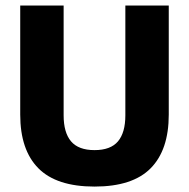

<svg xmlns="http://www.w3.org/2000/svg" viewBox="-20 -659 683 694"><path d="M321.7 15.4Q184.3 15.4 118.7 -50.8Q53.1 -117 53.1 -244.8V-639H210V-242.2Q210 -179.8 236.8 -148.1Q263.7 -116.4 321.7 -116.4Q379.8 -116.4 406.5 -148.1Q433.1 -179.8 433.1 -242.2V-639H590V-244.8Q590 -117 524.6 -50.8Q459.3 15.4 321.7 15.4Z"/></svg>

Font: Anek Devanagari Medium
Style: Regular
Weight: 500
Designer: Kailash Malviya (Devanagari) & Yesha Goshar (Latin)
Foundry: Ek Type
Version: Version 1.003